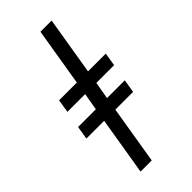

<svg xmlns="http://www.w3.org/2000/svg" viewBox="-297 -887 1093 1093"><g transform="rotate(-45 250.0 -340.0)"><path d="M125 143 183 -208H40L53 -288H196L214 -392H71L84 -472H227L285 -823H375L317 -472H460L447 -392H304L286 -288H429L416 -208H273L215 143Z"/></g></svg>

Font: Iosevka Curly Medium
Style: Italic
Weight: 500
Italic angle: -9°
Monospace: yes
Designer: Belleve Invis
Foundry: Belleve Invis
Version: Version 22.1.2; ttfautohint (v1.8.4)